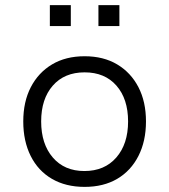

<svg xmlns="http://www.w3.org/2000/svg" viewBox="-20 -723 661 751"><path d="M311 8Q237 8 183 -23.5Q129 -55 100 -113Q71 -171 71 -248Q71 -325 100.5 -382Q130 -439 183.5 -471Q237 -503 311 -503Q385 -503 438.5 -471Q492 -439 521.5 -382Q551 -325 551 -248Q551 -171 521.5 -113Q492 -55 438.5 -23.5Q385 8 311 8ZM310 -54Q389 -54 435 -107Q481 -160 481 -248Q481 -336 435.5 -388Q390 -440 311 -440Q232 -440 186.5 -388Q141 -336 141 -248Q141 -160 186.5 -107Q232 -54 310 -54ZM365 -621V-703H447V-621ZM175 -621V-703H257V-621Z"/></svg>

Font: Nunito Sans 7pt Light
Style: Regular
Weight: 300
Designer: Vernon Adams
Foundry: Vernon Adams
Version: Version 3.101;gftools[0.9.27]